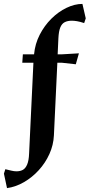

<svg xmlns="http://www.w3.org/2000/svg" viewBox="-96 -728 459 983"><path d="M-60.1 235.1 -75.9 161.1 -68.7 138.3Q-51.6 142.3 -37.8 145.7Q-24 149.1 -11.9 149.1Q7 149.1 20.6 141.9Q34.3 134.6 42.9 114.6Q51.6 94.5 53 57.9L75.1 -406.9H18.1L21.1 -450H78.4Q83.4 -503.4 107.3 -550.1Q131.3 -596.8 166.9 -632.2Q202.6 -667.6 244.4 -687.8Q286.3 -708 326 -708L343 -634L334.9 -609.9Q313.5 -617 298.3 -619.5Q283 -622 272 -622Q250.2 -622 235.4 -614.4Q220.5 -606.9 212.6 -587.3Q204.6 -567.7 202.9 -530.9L199.2 -450H223L308 -455L292.1 -398.9L219.9 -406.9H197.6L180 -34.9Q177.6 14.8 157 60.4Q136.4 106 102.7 143Q69.1 180 27 204.4Q-15.1 228.9 -60.1 235.1Z"/></svg>

Font: Ancizar Serif Light
Style: Italic
Weight: 300
Italic angle: -4°
Designer: Cesar Puertas, Viviana Monsalve, Julian Moncada, Julian Prieto, Jose Castro, Felipe Aragon, Mariel Hernandez, Sara Alarc
Version: Version 8.100